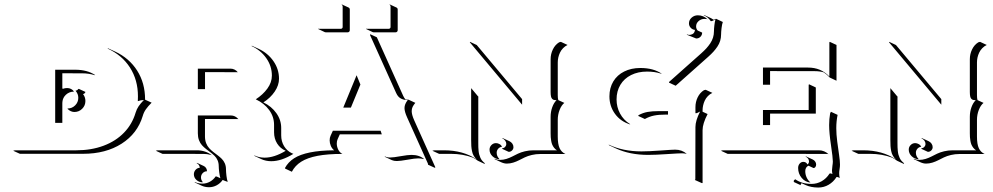

<svg xmlns="http://www.w3.org/2000/svg" viewBox="-20 -676 4454 861"><path d="M39.1 0 46.9 -2H322.3Q389.6 -2 444.6 -22.6Q499.5 -43.2 536.1 -81.1Q572.8 -118.9 588.1 -170.7Q592.8 -186.5 601.7 -199.6Q610.6 -212.6 625.2 -227.5Q610.8 -227.1 600.8 -223.1L597.9 -222.2L598.1 -225.1Q598.6 -232.4 598.6 -244.1Q598.6 -317.6 562.6 -373.4Q526.6 -429.2 461.9 -458.5L465.3 -459L495.6 -445.1Q559.6 -415.3 595.1 -359.4Q630.6 -303.5 630.6 -230V-229L659.9 -215.6Q643.8 -199.5 634.3 -186Q624.8 -172.6 620.1 -156Q596.4 -77.1 525.4 -31.7Q454.3 13.7 352.5 13.7H69.3ZM227.5 -125V-363.3H317.4Q370.8 -363.3 406.7 -339.6L404.3 -338.9Q378.7 -347.2 347.4 -347.2L259.5 -347.4V-279.3L262.2 -277.8Q271.5 -281.2 281.2 -281.2Q290.5 -281.2 298.6 -277.1Q306.6 -272.9 311.8 -265.6L309.6 -265.1Q289.8 -264.4 275.6 -251.2Q261.5 -238 259.8 -218.8L259.5 -211.9V-125ZM283.2 -187.5V-189.5Q303 -189.5 317 -203.5Q331.1 -217.5 331.1 -237.3Q331.1 -246.6 328.1 -253.9Q325.2 -261.2 318.8 -269.5Q323.2 -270 325.7 -271.4Q328.1 -272.7 330.3 -276.1L333.3 -277.6L363.3 -263.7Q361.3 -259 358.9 -257.1Q356.4 -255.1 352.3 -254.2Q363 -240.5 363 -223.1Q363 -202.6 348.5 -188.2Q334 -173.8 313.5 -173.8Q297.4 -173.8 283.2 -187.5Z M678.7 0 686 -2H862.8Q882.1 -2 899.4 3.8Q916.7 9.5 929.7 20L924.1 18.3Q908.9 14.2 892.8 14.2L708.7 13.9ZM849.4 105.5Q849.4 94.5 856.8 85.8Q864.3 77.1 876 76.2Q875.5 69.3 871.7 63.8Q867.9 58.3 861.8 55.7L863.3 54.2L893.6 68.4Q900.4 71.5 904.3 77.9Q908.2 84.2 908.2 92Q897 92 889.2 100.1Q881.3 108.2 881.3 119.6Q881.3 130.6 888.7 139.6L888.9 141.6Q872.6 141.6 861 131Q849.4 120.4 849.4 105.5ZM853.3 142.1 853.5 140.1Q868.9 147.5 887.7 147.5Q905.5 147.5 921.3 138.8Q937 130.1 947.3 115Q951.9 115 958.5 118.7Q965.1 122.3 968.3 123.3Q965.1 112.8 963 95.8Q960.9 78.9 960.9 69.3Q960.9 54.7 955.8 43Q950.7 31.2 942.4 23.1Q934.1 14.9 924.1 7.4Q914.1 0 904.1 -7.8Q894 -15.6 885.7 -24.8Q877.4 -33.9 872.3 -47.5Q867.2 -61 867.2 -78.1V-158.2H1015.6Q1034.7 -158.2 1049.1 -141.8Q1046.4 -142.1 1043.7 -142.1L899.2 -142.3V-64Q899.2 -47.4 904.4 -33.9Q909.7 -20.5 918 -11.5Q926.3 -2.4 936.3 5.4Q946.3 13.2 956.3 20.6Q966.3 28.1 974.6 36.4Q982.9 44.7 988.2 56.6Q993.4 68.6 993.4 83.3Q993.4 94.7 995.5 112.3Q997.6 129.9 1001.2 139.6Q987.3 135 978.5 130.9Q968 146 951.9 154.8Q935.8 163.6 917.2 163.6Q898.9 163.6 883.3 156.2ZM867.2 -276.4V-368.2H1013.7Q1023.4 -368.2 1032.1 -363.8Q1040.8 -359.4 1046.6 -351.8L1043.7 -352.3L899.4 -352.5V-276.4ZM1108.2 -469.5 1109.6 -470.9 1139.9 -457Q1181.4 -437.7 1206.3 -401.7Q1231.2 -365.7 1231.2 -323Q1231.2 -293.7 1212 -265.4Q1192.9 -237.1 1161.1 -216.8Q1197.5 -199.2 1219.2 -168.7Q1241 -138.2 1241 -102.1V-68.8Q1241 -42 1253.9 -20.6Q1266.8 0.7 1289.6 11.5L1295.7 13.9Q1242.2 46.9 1196.5 46.9Q1171.9 46.9 1151.4 37.4L1121.1 23.2L1120.6 20.8Q1141.4 31 1166.5 31Q1210.2 31 1261.2 0.2Q1236.8 -10.3 1222.9 -32.3Q1209 -54.4 1209 -83V-116.2Q1209 -152.6 1187.1 -182.5Q1165.3 -212.4 1127 -230.7Q1158.9 -251.2 1179.1 -278.9Q1199.2 -306.6 1199.2 -336.9Q1199.2 -379.4 1174.3 -414.9Q1149.4 -450.4 1108.2 -469.5Z M1407 -545.9 1408 -547.6Q1409.4 -546.9 1411.1 -546.9H1508.8Q1512 -546.9 1514.3 -549.2Q1516.6 -551.5 1516.6 -554.7V-647.5Q1516.6 -652.3 1512.2 -654.5L1512.9 -656.2L1543 -642.3Q1548.6 -639.6 1548.6 -633.3V-540.5Q1548.6 -536.4 1545.8 -533.7Q1543 -531 1538.8 -531H1441.2Q1439 -531 1437 -531.7ZM1621.8 -545.9 1622.8 -547.6Q1624.3 -546.9 1626 -546.9H1723.6Q1726.8 -546.9 1729.1 -549.2Q1731.4 -551.5 1731.4 -554.7V-647.5Q1731.4 -652.3 1727.1 -654.5L1727.8 -656.2L1757.8 -642.3Q1763.4 -639.6 1763.4 -633.3V-540.5Q1763.4 -536.4 1760.6 -533.7Q1757.8 -531 1753.7 -531H1656Q1653.8 -531 1651.9 -531.7ZM1257.8 77.6Q1272 51 1298.8 33.8Q1325.7 16.6 1370 7.6Q1414.3 -1.5 1478.5 -2Q1468.8 -9.5 1463.5 -21.9Q1458.3 -34.2 1458.3 -46.6Q1458.3 -58.1 1462.2 -66.7L1472.7 -89.8H1686.8L1692.1 -73.7H1503.9L1494.1 -52Q1490.2 -43.7 1490.2 -32.7Q1490.2 -18.3 1496.8 -5Q1503.4 8.3 1515.4 14.2Q1449.2 14.2 1403.7 22.9Q1358.2 31.7 1330.6 49.2Q1303 66.7 1288.8 94.2L1258.8 80.1ZM1519.3 -193.4 1579.1 -338.6 1596.2 -296.9 1553.5 -193.4ZM1639.6 -518.3 1639.9 -522.7 1669.9 -508.8 1788.1 -246.1Q1792.7 -236.1 1798.6 -229.7Q1804.9 -228.8 1812.5 -228.8L1842.5 -214.8Q1834.2 -205.1 1830.2 -196.5Q1826.2 -188 1826.2 -177.7Q1826.2 -161.6 1837.6 -136.2L1932.4 74.5L1929.4 76.4L1899.4 62.5L1898.9 57.6L1805.7 -149.4Q1793.9 -175.5 1793.9 -191.4Q1793.9 -209 1808.3 -227.1Q1800.3 -227.3 1793.9 -228.5Q1787.6 -229.7 1780.3 -232.9Q1772.9 -236.1 1766.8 -242.7Q1760.7 -249.3 1756.3 -259.3ZM1704.6 24.4Q1714.4 30.3 1729.5 30.3Q1744.1 30.3 1776.7 24.4Q1809.3 18.6 1825.2 18.6Q1860.6 18.6 1882.3 37.6L1878.7 36.9Q1866.5 34.2 1855.5 34.2Q1840.3 34.2 1807.5 40.2Q1774.7 46.1 1759.5 46.1Q1746.3 46.1 1737.1 42L1707 27.8Z M1918.9 0 1926.8 -2H1971.2Q2056.9 -2 2117.7 38.8Q2109.4 31.2 2104.1 22.2Q2098.9 13.2 2096.6 1.3Q2094.2 -10.5 2093.5 -21.2Q2092.8 -32 2092.8 -48.8V-280.8L2125.7 -241.5L2124.8 -239.5V-34.9Q2124.8 -23.4 2125 -16Q2125.2 -8.5 2126.2 1.1Q2127.2 10.7 2129.2 17.6Q2131.1 24.4 2134.3 31.7Q2137.5 39.1 2142.6 45Q2147.7 51 2154.5 56.2L2152.6 58.8L2123 44.9Q2112.8 37.4 2101.3 31.2Q2056.2 13.9 2001.2 13.9H1949ZM2086.9 -486.3 2087.9 -488.3 2117.9 -474.1 2319.3 -233.9 2321.3 -231.4V-206.5ZM2175.3 -5.1Q2175.3 -17.1 2183.8 -25.6Q2192.4 -34.2 2204.1 -34.2Q2212.2 -34.2 2220.1 -29.8Q2228 -25.4 2231.2 -17.6H2229Q2219.5 -15.6 2213.4 -8.2Q2207.3 -0.7 2207.3 8.8Q2207.3 24.2 2218.5 35.9L2219.7 38.1Q2201.2 37.1 2188.2 24.5Q2175.3 12 2175.3 -5.1ZM2197.3 37.4 2198.2 35.6Q2209.7 41 2222.7 41Q2237.1 41 2251 36.6Q2264.9 32.2 2277.1 25.9Q2289.3 19.5 2302.5 13.2Q2315.7 6.8 2334 2.4Q2352.3 -2 2373 -2Q2467 -2 2477.3 -2Q2470 -6.6 2464.6 -13.5Q2459.2 -20.5 2456.3 -27.6Q2453.4 -34.7 2451.8 -44.1Q2450.2 -53.5 2449.7 -60.9Q2449.2 -68.4 2449.2 -78.1V-152.3Q2449.2 -174.8 2456.4 -194.9Q2463.6 -215.1 2475.6 -226.6Q2468.3 -226.8 2464 -227.9Q2459.7 -229 2456.1 -232.7Q2452.4 -236.3 2450.8 -243.9Q2449.2 -251.5 2449.2 -263.7V-410.2Q2449.2 -433.6 2459.2 -454.3Q2469.2 -475.1 2487.3 -486.3L2495.1 -488.3L2525.1 -474.4Q2513.7 -469 2504.9 -459.8Q2496.1 -450.7 2491.1 -439.9Q2486.1 -429.2 2483.6 -418.1Q2481.2 -407 2481.2 -396V-249.8Q2481.2 -234.6 2483.6 -227.1L2510.7 -214.6Q2497.8 -204.3 2489.5 -183.2Q2481.2 -162.1 2481.2 -138.2V-64Q2481.2 -29.5 2489.4 -11.6Q2497.6 6.3 2515.6 14.6H2403.3Q2382.8 14.6 2364.6 19Q2346.4 23.4 2333.1 29.8Q2319.8 36.1 2307.6 42.5Q2295.4 48.8 2281.4 53.2Q2267.3 57.6 2252.9 57.6Q2240.5 57.6 2227.3 51.5ZM2231 -9 2232.9 -11.2Q2241 -12.2 2245.7 -17.9Q2250.5 -23.7 2250.5 -30Q2250.5 -38.3 2245.5 -45.2Q2240.5 -52 2232.2 -55.7L2233.9 -56.9L2264.2 -43Q2272.5 -39.1 2277.5 -31.9Q2282.5 -24.7 2282.5 -16.1Q2282.5 -7.6 2276.2 -1.3Q2270 4.9 2261 4.9Z M2709.5 -27.6Q2773.4 2.9 2856.4 2.9Q2888.7 2.9 2941.8 -1Q2994.9 -4.9 3007.8 -4.9Q3038.3 -4.9 3059.8 14.2L3055.2 13.2Q3046.9 11.5 3037.8 11.5Q3024.9 11.5 2972 15Q2919.2 18.6 2886.7 18.6Q2804 18.6 2741.2 -10.7L2710.9 -24.9ZM2712.9 -244.1Q2712.9 -281.7 2730.2 -310.7Q2747.6 -339.6 2779.1 -355.3Q2810.5 -371.1 2851.6 -371.1Q2911.1 -371.1 2948.5 -344.7L2942.9 -346.2Q2915.8 -355 2881.6 -355Q2841.1 -355 2810.1 -339.5Q2779.1 -324 2762 -295.7Q2744.9 -267.3 2744.9 -230.2Q2744.9 -195.8 2760.5 -166.9Q2776.1 -137.9 2804.2 -120.4L2806.4 -117.7Q2762.9 -131.1 2737.9 -165.4Q2712.9 -199.7 2712.9 -244.1ZM2841.8 -156.2 2843.8 -159.7Q2863 -170.2 2883.8 -174Q2904.5 -177.7 2934.6 -177.7H2975.6V-162.1H2964.8Q2934.1 -162.1 2913.1 -157.8Q2892.1 -153.6 2871.8 -142.3ZM2980 -305.4 2980.5 -308.6Q2994.9 -321.5 3052.6 -372.8Q3110.4 -424.1 3124.8 -437Q3137.9 -448.7 3147.5 -459.2Q3157 -469.7 3165.2 -481.9Q3173.3 -494.1 3177.5 -507.6Q3181.6 -521 3181.6 -535.2Q3181.6 -546.1 3183.5 -562.1Q3185.3 -578.1 3188.5 -589.1Q3186.5 -588.6 3179.6 -584.7Q3172.6 -580.8 3167.7 -580.8Q3155.5 -599.1 3135.5 -607.7L3138.2 -608.4L3168.5 -594.5Q3174.6 -591.6 3180.4 -587.4Q3187.5 -591.3 3191.4 -591.6L3221.4 -577.4Q3217.8 -567.6 3215.7 -550Q3213.6 -532.5 3213.6 -521.2Q3213.6 -506.6 3209.5 -492.9Q3205.3 -479.2 3197 -466.9Q3188.7 -454.6 3179.1 -444Q3169.4 -433.3 3156 -421.4L3010 -291.5ZM3059.8 -520.3 3060.8 -521.7Q3065.9 -519.5 3071.8 -519.5Q3074.7 -519.5 3078.1 -520.4Q3081.5 -521.2 3085.7 -523.3Q3089.8 -525.4 3092.9 -530.3Q3095.9 -535.2 3096.4 -542Q3085.2 -543 3077.4 -551.4Q3069.6 -559.8 3069.6 -571.3Q3069.6 -586.2 3081.4 -596.8Q3093.3 -607.4 3109.4 -607.4Q3134.5 -607.4 3153.3 -589.1L3148.9 -590.6Q3144.3 -591.3 3139.4 -591.3Q3123.8 -591.3 3112.7 -581.4Q3101.6 -571.5 3101.6 -557.6Q3101.6 -547.1 3108.4 -539.3L3128.7 -529.8Q3128.7 -518.8 3121.1 -511.1Q3113.5 -503.4 3101.8 -503.4ZM3095.7 130.9 3098.1 128.7 3098.6 -106.4Q3098.6 -134.8 3119.4 -175.8Q3116.5 -174.8 3113 -172.7Q3109.6 -170.7 3106.4 -169.4Q3103.3 -168.2 3098.6 -168.2V-195.3Q3098.6 -218.8 3108.6 -239.5Q3118.7 -260.3 3136.7 -271.5L3144.5 -273.4L3174.6 -259.5Q3163.1 -254.2 3154.3 -245Q3145.5 -235.8 3140.5 -225.1Q3135.5 -214.4 3133.1 -203.2Q3130.6 -192.1 3130.6 -181.2V-175L3153.1 -164.6Q3130.6 -121.3 3130.6 -92.3V144.8H3126.7Z M3212.9 0 3220.7 -2H3652.3Q3664.8 -2 3676 2.7Q3687.3 7.3 3695.3 15.6L3691.7 14.6Q3687.3 13.9 3682.4 14.2L3242.9 13.9ZM3401.4 -115.2V-182.6H3606.4V-295.9L3608.4 -297.9L3638.4 -283.7V-166.5L3433.3 -166.7V-115.2ZM3401.4 -295.9V-373H3603.5Q3632.3 -373 3655.5 -363.4Q3678.7 -353.8 3699.2 -333V-486.3L3701.2 -488.3L3731.2 -474.4V-314L3701.2 -328.1Q3687.7 -342.5 3673.8 -351.6Q3655.8 -356.9 3633.5 -356.9L3433.3 -357.2V-295.9ZM3539.1 135.5Q3540.8 131.3 3546.1 127.9Q3575.2 148.7 3619.1 148.7Q3643.8 148.7 3664.8 136.6Q3685.8 124.5 3699.2 103.5Q3699.7 102.5 3700.7 102.1Q3701.7 101.6 3702.4 101.6H3703.1Q3707 101.6 3712.9 104.5Q3710.9 94.7 3710.9 87.9Q3710.9 83 3712.9 67.4Q3714.8 55.7 3714.8 48.1Q3714.8 31.5 3706.5 -24.4Q3698.2 -80.3 3698.2 -115.2Q3698.2 -142.3 3702.6 -167.5L3706.1 -174.8L3736.1 -160.9Q3730.2 -132.6 3730.2 -101.1Q3730.2 -74 3734.4 -41.6Q3738.5 -9.3 3742.7 18.4Q3746.8 46.1 3746.8 62Q3746.8 72 3745 82Q3743.2 92 3743.2 101.6Q3743.2 112.5 3745.8 122.1Q3744.1 120.8 3741.9 120.1Q3736.6 117.7 3733.6 117.4Q3731.4 117.4 3730.7 118.7Q3717.3 139.9 3695.9 152.5Q3674.6 165 3649.4 165Q3616.7 165 3592 153.6L3574.7 145.5Q3570.3 148.9 3570.3 154.3L3540.3 140.4ZM3559.1 77.1Q3559.1 65.7 3565.9 57.7Q3572.8 49.8 3582.5 49.8Q3587.9 49.8 3593.3 52.6Q3598.6 55.4 3599.9 61.3Q3603.3 60.3 3605.6 56.6Q3607.9 53 3607.9 47.9Q3607.9 40.8 3603.6 35Q3599.4 29.3 3592.3 26.4L3594.5 25.4L3624.8 39.3Q3631.6 42.5 3635.7 48.6Q3639.9 54.7 3639.9 61.8Q3639.9 68.4 3636.5 73Q3633.1 77.6 3628.2 77.6L3605.7 67.1Q3599.1 69.6 3595.1 76Q3591.1 82.5 3591.1 91.3Q3591.1 106 3596.8 118.8Q3602.5 131.6 3612.3 140.4L3614.3 142.6Q3590.8 140.6 3575 121.7Q3559.1 102.8 3559.1 77.1Z M3798.8 0 3806.6 -2H3851.1Q3936.8 -2 3997.6 38.8Q3989.3 31.2 3984 22.2Q3978.8 13.2 3976.4 1.3Q3974.1 -10.5 3973.4 -21.2Q3972.7 -32 3972.7 -48.8V-280.8L4005.6 -241.5L4004.6 -239.5V-34.9Q4004.6 -23.4 4004.9 -16Q4005.1 -8.5 4006.1 1.1Q4007.1 10.7 4009 17.6Q4011 24.4 4014.2 31.7Q4017.3 39.1 4022.5 45Q4027.6 51 4034.4 56.2L4032.5 58.8L4002.9 44.9Q3992.7 37.4 3981.2 31.2Q3936 13.9 3881.1 13.9H3828.9ZM3966.8 -486.3 3967.8 -488.3 3997.8 -474.1 4199.2 -233.9 4201.2 -231.4V-206.5ZM4055.2 -5.1Q4055.2 -17.1 4063.7 -25.6Q4072.3 -34.2 4084 -34.2Q4092 -34.2 4100 -29.8Q4107.9 -25.4 4111.1 -17.6H4108.9Q4099.4 -15.6 4093.3 -8.2Q4087.2 -0.7 4087.2 8.8Q4087.2 24.2 4098.4 35.9L4099.6 38.1Q4081.1 37.1 4068.1 24.5Q4055.2 12 4055.2 -5.1ZM4077.1 37.4 4078.1 35.6Q4089.6 41 4102.5 41Q4116.9 41 4130.9 36.6Q4144.8 32.2 4157 25.9Q4169.2 19.5 4182.4 13.2Q4195.6 6.8 4213.9 2.4Q4232.2 -2 4252.9 -2Q4346.9 -2 4357.2 -2Q4349.9 -6.6 4344.5 -13.5Q4339.1 -20.5 4336.2 -27.6Q4333.3 -34.7 4331.7 -44.1Q4330.1 -53.5 4329.6 -60.9Q4329.1 -68.4 4329.1 -78.1V-152.3Q4329.1 -174.8 4336.3 -194.9Q4343.5 -215.1 4355.5 -226.6Q4348.1 -226.8 4343.9 -227.9Q4339.6 -229 4335.9 -232.7Q4332.3 -236.3 4330.7 -243.9Q4329.1 -251.5 4329.1 -263.7V-410.2Q4329.1 -433.6 4339.1 -454.3Q4349.1 -475.1 4367.2 -486.3L4375 -488.3L4405 -474.4Q4393.6 -469 4384.8 -459.8Q4376 -450.7 4371 -439.9Q4366 -429.2 4363.5 -418.1Q4361.1 -407 4361.1 -396V-249.8Q4361.1 -234.6 4363.5 -227.1L4390.6 -214.6Q4377.7 -204.3 4369.4 -183.2Q4361.1 -162.1 4361.1 -138.2V-64Q4361.1 -29.5 4369.3 -11.6Q4377.4 6.3 4395.5 14.6H4283.2Q4262.7 14.6 4244.5 19Q4226.3 23.4 4213 29.8Q4199.7 36.1 4187.5 42.5Q4175.3 48.8 4161.3 53.2Q4147.2 57.6 4132.8 57.6Q4120.4 57.6 4107.2 51.5ZM4110.8 -9 4112.8 -11.2Q4120.8 -12.2 4125.6 -17.9Q4130.4 -23.7 4130.4 -30Q4130.4 -38.3 4125.4 -45.2Q4120.4 -52 4112.1 -55.7L4113.8 -56.9L4144 -43Q4152.3 -39.1 4157.3 -31.9Q4162.4 -24.7 4162.4 -16.1Q4162.4 -7.6 4156.1 -1.3Q4149.9 4.9 4140.9 4.9Z"/></svg>

Font: AgreloyOut1
Style: Medium
Weight: 400
Designer: gluk
Foundry: gluk
Version: Version 0.27